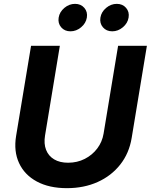

<svg xmlns="http://www.w3.org/2000/svg" viewBox="-20 -965 781 995"><path d="M326.9 10.1Q234.7 10.1 170.9 -24.3Q107.1 -58.7 78.8 -119.9Q50.4 -181 63.4 -260.2L140.9 -727.5H290.1L213.4 -262.8Q206.4 -220.1 218.8 -188.4Q231.3 -156.6 260.5 -139.2Q289.8 -121.7 332.9 -121.7Q380.3 -121.7 419.4 -141.7Q458.4 -161.6 484.1 -195.7Q509.8 -229.9 516.8 -272.5L592 -727.5H741.2L662.4 -250.4Q649.4 -171 603.3 -112.4Q557.1 -53.7 486.1 -21.8Q415 10.1 326.9 10.1ZM561.5 -802.7Q531.3 -802.7 513.4 -823.6Q495.6 -844.5 500.4 -873.9Q505.2 -903.4 530.1 -924.2Q555 -945 585.3 -945Q615.5 -945 633.4 -924.2Q651.3 -903.4 646.4 -873.9Q641.6 -844.5 616.6 -823.6Q591.7 -802.7 561.5 -802.7ZM345.1 -802.7Q314.9 -802.7 297 -823.6Q279.2 -844.5 284 -873.9Q288.8 -903.4 313.7 -924.2Q338.6 -945 368.9 -945Q399.1 -945 417 -924.2Q434.9 -903.4 430.1 -873.9Q425.2 -844.5 400.3 -823.6Q375.3 -802.7 345.1 -802.7Z"/></svg>

Font: Inter Variable
Style: Italic
Weight: 400
Italic angle: -9.39999°
Designer: Rasmus Andersson
Foundry: rsms
Version: Version 4.001;git-9221beed3